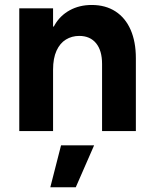

<svg xmlns="http://www.w3.org/2000/svg" viewBox="-20 -538 637 788"><path d="M59.1 -503.9H197.8V0H59.1ZM305.2 -390.6Q274.9 -390.6 250.5 -375.7Q226.1 -360.8 211.9 -329.8Q197.8 -298.8 197.8 -252L182.1 -345.7V-429.2H213.4L182.1 -345.7Q182.1 -396.5 204.3 -435.3Q226.6 -474.1 266.1 -495.8Q305.7 -517.6 356.4 -517.6Q413.1 -517.6 453.9 -491.2Q494.6 -464.8 516.1 -415.8Q537.6 -366.7 537.6 -298.8V0H398.9V-275.4Q398.9 -330.6 374.3 -360.6Q349.6 -390.6 305.2 -390.6ZM291 230.5H186.5L230.5 58.6H366.2Z"/></svg>

Font: Wanted Sans Std Variable
Style: Regular
Weight: 400
Designer: Original Design by Kil Hyung-jin and Kang Hanbin, Wanted Lab, Inc;
Foundry: Wanted Lab, Inc.
Version: Version 1.003;Glyphs 3.2 (3227)